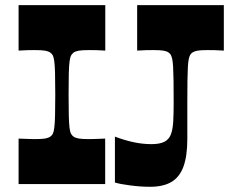

<svg xmlns="http://www.w3.org/2000/svg" viewBox="-20 -720 925 751"><path d="M52.7 0V-177.9Q72.7 -177.2 88.1 -176.6Q103.4 -175.9 115.1 -175.9Q143.4 -175.9 156.5 -178.2Q169.5 -180.6 176.1 -185.3Q182.8 -189.6 186.5 -196.6Q190.2 -203.6 192.3 -219.9Q194.5 -236.1 195.3 -267Q196.2 -297.9 196.2 -350Q196.2 -402.1 195.3 -433Q194.5 -463.9 192.3 -480.1Q190.2 -496.4 186.5 -503.4Q182.8 -510.4 176.1 -514.7Q169.5 -519.4 156.5 -521.8Q143.4 -524.1 115.1 -524.1Q103.4 -524.1 88.1 -523.8Q72.7 -523.4 52.7 -522.1V-700H391.8V-522.1Q372.8 -523.4 357.2 -523.8Q341.7 -524.1 329.4 -524.1Q301 -524.1 288.2 -521.8Q275.3 -519.4 268.3 -514.7Q262.3 -510.4 258.3 -503.4Q254.3 -496.4 252.1 -480.1Q250 -463.9 249.1 -433Q248.3 -402.1 248.3 -350Q248.3 -297.9 249.1 -267Q250 -236.1 252 -219.9Q254 -203.6 258 -196.6Q262 -189.6 268 -185.3Q275 -180.6 287.9 -178.2Q300.7 -175.9 329 -175.9Q341.4 -175.9 356.9 -176.6Q372.4 -177.2 391.4 -177.9V0ZM429.5 -6V-185.6Q464.2 -172.2 500.6 -164.2Q536.9 -156.2 572.7 -156.2Q604.6 -156.2 622.8 -165.4Q640.9 -174.5 648.4 -194.3Q655.9 -214.2 657.6 -245.3Q659.3 -276.4 659.3 -319.9Q659.3 -371.3 658.8 -405Q658.3 -438.7 657.1 -459.1Q655.9 -479.5 653.4 -490.1Q650.9 -500.8 647.6 -506.1Q644.2 -511.4 639.2 -514.7Q633.2 -519.4 620.2 -521.8Q607.2 -524.1 578.9 -524.1Q567.2 -524.1 551.8 -523.8Q536.5 -523.4 516.5 -522.1V-700H855.5V-522.1Q836.5 -523.4 821 -523.8Q805.5 -524.1 793.1 -524.1Q764.8 -524.1 752.3 -521.8Q739.8 -519.4 732.8 -514.7Q727.8 -511.4 724.4 -506.1Q721.1 -500.8 718.6 -490.1Q716.1 -479.5 714.9 -459.1Q713.7 -438.7 713.2 -405Q712.7 -371.3 712.7 -319.9V-176.1Q712.7 -110.1 697.7 -68.7Q682.7 -27.4 650.7 -8.4Q618.7 10.6 567 10.6Q529.9 10.6 489.5 5.3Q449.2 0 429.5 -6Z"/></svg>

Font: Ojuju ExtraLight
Style: Regular
Weight: 200
Designer: Chisaokwu Joboson, Mirko Velimirovic
Foundry: Udi Foundry
Version: Version 1.000